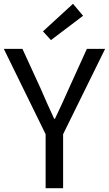

<svg xmlns="http://www.w3.org/2000/svg" viewBox="-21 -990 573 1010"><path d="M219 0V-284L-1 -733H97L192 -526Q210 -485 227 -446Q244 -407 264 -365H268Q288 -407 306 -446Q324 -485 342 -526L436 -733H532L311 -284V0ZM247 -779 205 -825 363 -970 416 -907Z"/></svg>

Font: Noto Sans HK
Style: Regular
Weight: 400
Designer: Ryoko NISHIZUKA 西塚涼子 (kana, bopomofo & ideographs); Paul D. Hunt (Latin, Greek & Cyrillic); Sandoll Communications 산돌커뮤니
Foundry: Adobe
Version: Version 2.004-H2;hotconv 1.0.118;makeotfexe 2.5.65603